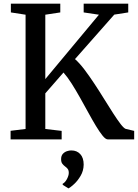

<svg xmlns="http://www.w3.org/2000/svg" viewBox="-20 -763 754 1051"><path d="M38 0V-47L120 -57V-682.5L39.5 -695V-743H310V-695L228 -682.5V-330L521.5 -682.5L438 -695V-743H682V-695L605.5 -683L390.5 -439.5Q415 -418 441.8 -382.8Q468.5 -347.5 496.2 -305.5Q524 -263.5 550.2 -221Q576.5 -178.5 599.5 -142.8Q622.5 -107 640.2 -84Q658 -61 668 -57.5L714.5 -46.5V0H570Q558 0 541.8 -20Q525.5 -40 505.5 -73Q485.5 -106 463.5 -146.5Q441.5 -187 418.2 -228.2Q395 -269.5 372 -305.8Q349 -342 327.5 -366L228 -252V-57L317.5 -46.5V0ZM438 138Q437.5 172 421.2 199.5Q405 227 385.5 244.8Q366 262.5 355.5 268H354.5L323.5 249L323 243Q337 235.5 346.8 216.5Q356.5 197.5 356.5 183.5Q356.5 168.5 350 160.8Q343.5 153 335.5 147.5Q327.5 141.5 321 133Q314.5 124.5 314.5 108Q314.5 89.5 324.2 79Q334 68.5 346.8 64.5Q359.5 60.5 368.5 60.5H371Q401 60.5 419.5 80.8Q438 101 438 138Z"/></svg>

Font: Merriweather 28pt
Style: Regular
Weight: 400
Version: Version 2.100